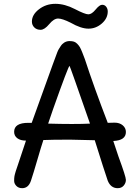

<svg xmlns="http://www.w3.org/2000/svg" viewBox="-20 -975 732 1005"><path d="M476 -241 347 -244Q251 -244 207 -242Q196 -209 175.5 -138.5Q155 -68 142 -29Q129 10 96 10Q77 10 65.5 -2Q54 -14 54 -28.5Q54 -43 55.5 -52Q57 -61 62.5 -79Q68 -97 74 -113Q103 -199 116 -239Q87 -239 70.5 -251.5Q54 -264 54 -285Q54 -332 128 -332H146Q242 -600 256.5 -638.5Q271 -677 273 -683Q275 -689 279.5 -700.5Q284 -712 287.5 -717.5Q291 -723 296 -731Q301 -739 305.5 -743.5Q310 -748 316 -752Q329 -760 343.5 -760Q358 -760 367 -757Q376 -754 384 -746Q392 -738 397.5 -729Q403 -720 410.5 -701Q418 -682 424 -666Q472 -519 544 -332L580 -333Q606 -333 622.5 -319Q639 -305 639 -284Q639 -240 573 -237Q583 -205 600 -156Q639 -50 639 -33.5Q639 -17 627.5 -3.5Q616 10 596 10Q560 10 544 -29Q527 -78 476 -241ZM232 -328Q296 -326 355.5 -326Q415 -326 451 -328Q346 -630 344 -630Q338 -630 258 -404ZM544 -915Q544 -879 513 -852Q482 -825 443 -825Q404 -825 350 -856Q306 -878 284 -878Q262 -878 237.5 -848.5Q213 -819 192.5 -819Q172 -819 159.5 -831.5Q147 -844 147 -862Q147 -898 184 -926.5Q221 -955 270 -955Q319 -955 372 -927.5Q425 -900 442.5 -900Q460 -900 480.5 -925Q501 -950 514.5 -950Q528 -950 536 -939.5Q544 -929 544 -915Z"/></svg>

Font: Delius Unicase
Style: Regular
Weight: 400
Designer: Natalia Raices
Foundry: Natalia Raices
Version: Version 1.002